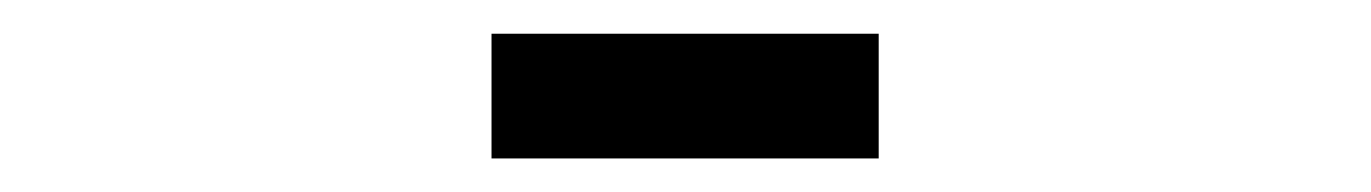

<svg xmlns="http://www.w3.org/2000/svg" viewBox="-20 -298 821 115"><path d="M274.4 -203.1V-277.8H506.3V-203.1Z"/></svg>

Font: BabelStone Ogham Fixed
Style: Regular
Weight: 400
Monospace: yes
Designer: Andrew West
Foundry: BabelStone
Version: Version 2.02 March 14, 2022